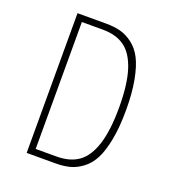

<svg xmlns="http://www.w3.org/2000/svg" viewBox="-128 -802 826 904"><g transform="rotate(20 285.0 -350.0)"><path d="M106.5 0V-700H249.5Q290.5 -700 322.2 -691.8Q354 -683.5 384.2 -660.5Q414.5 -637.5 434 -599.5Q453.5 -561.5 465.5 -498.2Q477.5 -435 477.5 -350Q477.5 -265 465.5 -201.8Q453.5 -138.5 434 -100.5Q414.5 -62.5 384.2 -39.5Q354 -16.5 322.2 -8.2Q290.5 0 249.5 0ZM140 -32H244Q311.5 -32 354.2 -62.5Q397 -93 419.8 -163.8Q442.5 -234.5 442.5 -350Q442.5 -465.5 419.8 -536.2Q397 -607 354.2 -637.5Q311.5 -668 244 -668H140Z"/></g></svg>

Font: League Mono Narrow Thin
Style: Regular
Weight: 100
Width: 3
Designer: Tyler Finck
Foundry: The League of Moveable Type / Tyler Finck
Version: Version 2.210